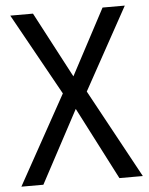

<svg xmlns="http://www.w3.org/2000/svg" viewBox="-52 -757 622 800"><g transform="rotate(-5 259.0 -357.0)"><path d="M513 0 311 -371 500 -714H407L261 -439L116 -714H21L211 -372L5 0H97L259 -303L415 0Z"/></g></svg>

Font: Noto Sans Armenian SemiCondensed
Style: Regular
Weight: 400
Width: 4
Designer: Monotype Design Team
Foundry: Monotype Imaging Inc.
Version: Version 2.008